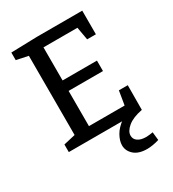

<svg xmlns="http://www.w3.org/2000/svg" viewBox="-216 -820 1049 1161"><g transform="rotate(-30 308.5 -239.5)"><path d="M494 -172H556L555 0H45V-53L127 -72V-625L45 -642V-695L227 -700H543V-535H482L466 -625H229V-394H469V-321H229V-75H478ZM466 221Q407 221 375.5 193Q344 165 344 126Q344 95 364 59Q384 23 427 -7.5Q470 -38 537 -51L554 0Q487 13 452.5 42Q418 71 418 101Q418 126 439 140.5Q460 155 496 155Q507 155 519 153.5Q531 152 544 150L550 207Q527 214 505.5 217.5Q484 221 466 221Z"/></g></svg>

Font: Bitter Medium
Style: Regular
Weight: 500
Designer: Sol Matas, and Bitter project Authors
Foundry: Sol Matas
Version: Version 2.001